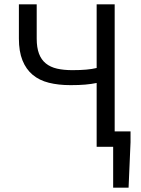

<svg xmlns="http://www.w3.org/2000/svg" viewBox="-20 -676 647 884"><path d="M501 188V0H425V-294Q401 -289 372.5 -286.5Q344 -284 305 -284Q249 -284 205 -295Q161 -306 130.5 -331.5Q100 -357 83.5 -398Q67 -439 67 -498V-656H149V-498Q149 -457 159.5 -429Q170 -401 191 -384Q212 -367 242.5 -360Q273 -353 313 -353Q350 -353 377.5 -355.5Q405 -358 425 -363V-656H508V-71H581V-21L572 188Z"/></svg>

Font: Source Sans Pro
Style: Regular
Weight: 400
Designer: Paul D. Hunt
Foundry: Adobe Systems Incorporated
Version: Version 2.021;PS 2.000;hotconv 1.0.86;makeotf.lib2.5.63406